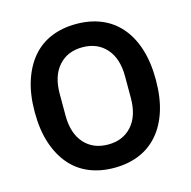

<svg xmlns="http://www.w3.org/2000/svg" viewBox="-106 -814 924 931"><g transform="rotate(-15 356.0 -349.0)"><path d="M356 12Q287 12 231 -11Q175 -34 135.5 -80Q96 -126 74 -193Q52 -260 52 -349Q52 -437 74 -504.5Q96 -572 135.5 -618Q175 -664 231 -687Q287 -710 356 -710Q425 -710 481 -687Q537 -664 577 -618Q617 -572 638.5 -504.5Q660 -437 660 -349Q660 -260 638.5 -193Q617 -126 577 -80Q537 -34 481 -11Q425 12 356 12ZM356 -105Q431 -105 475.5 -155Q520 -205 520 -295V-403Q520 -493 475.5 -543Q431 -593 356 -593Q281 -593 236.5 -543Q192 -493 192 -403V-295Q192 -205 236.5 -155Q281 -105 356 -105Z"/></g></svg>

Font: IBM Plex Sans SmBld
Style: Regular
Weight: 600
Designer: Mike Abbink, Paul van der Laan, Pieter van Rosmalen
Foundry: Bold Monday
Version: Version 3.005